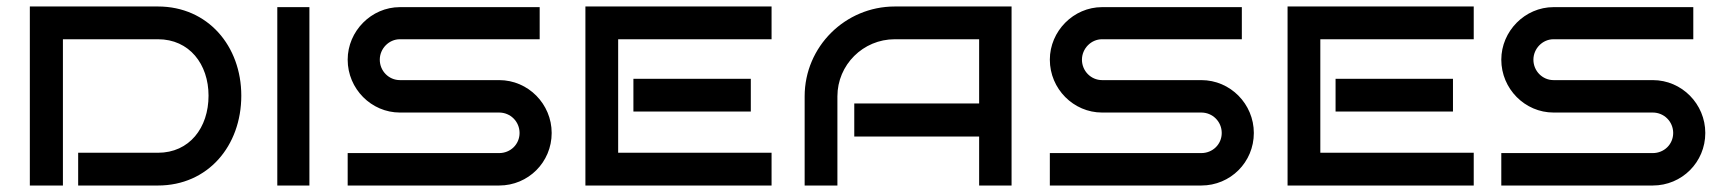

<svg xmlns="http://www.w3.org/2000/svg" viewBox="-20 -572 5310 592"><path d="M724 -277C724 -430 621 -552 467 -552H72V0H174V-451H467C564 -451 623 -374 623 -277C623 -178 564 -101 467 -101H221V0H467C621 0 724 -122 724 -277Z M934 -550H835V0H934Z M1681 -162C1681 -251 1609 -325 1519 -325H1213C1179 -325 1151 -353 1151 -388C1151 -422 1179 -451 1213 -451H1644V-550H1213C1125 -550 1052 -476 1052 -388C1052 -298 1125 -225 1213 -225H1519C1554 -225 1582 -197 1582 -162C1582 -127 1554 -100 1519 -100H1052V0H1519C1609 0 1681 -72 1681 -162Z M2359 -101H1886V-451H2359V-552H1785V0H2359ZM2295 -329H1933V-228H2295Z M3099 -552H2739C2586 -552 2461 -428 2461 -275V0H2562V-275C2562 -372 2641 -451 2739 -451H2999V-253H2614V-151H2999V0H3099Z M3846 -162C3846 -251 3774 -325 3684 -325H3378C3344 -325 3316 -353 3316 -388C3316 -422 3344 -451 3378 -451H3809V-550H3378C3290 -550 3217 -476 3217 -388C3217 -298 3290 -225 3378 -225H3684C3719 -225 3747 -197 3747 -162C3747 -127 3719 -100 3684 -100H3217V0H3684C3774 0 3846 -72 3846 -162Z M4524 -101H4051V-451H4524V-552H3950V0H4524ZM4460 -329H4098V-228H4460Z M5238 -162C5238 -251 5166 -325 5076 -325H4770C4736 -325 4708 -353 4708 -388C4708 -422 4736 -451 4770 -451H5201V-550H4770C4682 -550 4609 -476 4609 -388C4609 -298 4682 -225 4770 -225H5076C5111 -225 5139 -197 5139 -162C5139 -127 5111 -100 5076 -100H4609V0H5076C5166 0 5238 -72 5238 -162Z"/></svg>

Font: Bruno Ace SC
Style: Regular
Weight: 400
Designer: Astigmatic (AOETI)
Foundry: Astigmatic (AOETI)
Version: Version 1.000